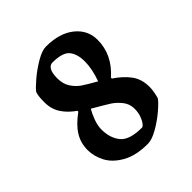

<svg xmlns="http://www.w3.org/2000/svg" viewBox="-164 -661 774 774"><g transform="rotate(-45 223.5 -274.0)"><path d="M45 -144Q45 -184 65 -216.5Q85 -249 128 -280V-285Q95 -308 76.5 -336.5Q58 -365 58 -404Q58 -439 64 -456Q73 -469 102.5 -494Q132 -519 165.5 -538.5Q199 -558 221 -558Q298 -558 343 -522Q388 -486 388 -430Q388 -346 318 -284V-279Q357 -253 379.5 -222.5Q402 -192 402 -148Q402 -124 393 -92Q384 -78 354.5 -53Q325 -28 291.5 -9Q258 10 235 10Q167 10 124 -14.5Q81 -39 63 -74Q45 -109 45 -144ZM290 -405Q290 -447 271 -470.5Q252 -494 194 -494Q180 -494 171.5 -479.5Q163 -465 163 -435Q163 -403 177.5 -381Q192 -359 211 -346Q230 -333 271 -310Q290 -362 290 -405ZM297 -128Q297 -156 280 -177Q263 -198 243.5 -210.5Q224 -223 172 -253Q161 -234 152 -209.5Q143 -185 143 -163Q143 -115 168 -84Q193 -53 264 -53Q269 -53 277 -63Q285 -73 291 -90Q297 -107 297 -128Z"/></g></svg>

Font: Grenze Medium
Style: Regular
Weight: 500
Designer: Renata Polastri
Foundry: Omnibus-Type
Version: Version 1.002; ttfautohint (v1.8)